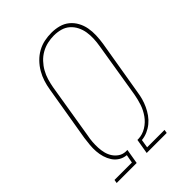

<svg xmlns="http://www.w3.org/2000/svg" viewBox="-218 -839 936 936"><g transform="rotate(-45 250.0 -371.5)"><path d="M21 0 24 -18H144L152 -61Q130 -63 112.5 -74Q95 -85 84 -102Q73 -119 67 -139Q61 -159 59.5 -180.5Q58 -202 60 -223.5Q62 -245 65 -267L113 -553Q117 -578 124.5 -601.5Q132 -625 145 -647.5Q158 -670 176.5 -689Q195 -708 217.5 -720.5Q240 -733 264.5 -738Q289 -743 314 -743Q340 -743 364.5 -736.5Q389 -730 408 -714.5Q427 -699 439 -677Q451 -655 455.5 -630.5Q460 -606 459 -579.5Q458 -553 454 -527L406 -241Q403 -220 397.5 -200.5Q392 -181 383 -161.5Q374 -142 361.5 -124.5Q349 -107 332.5 -93.5Q316 -80 296.5 -71.5Q277 -63 256 -61L249 -18H369L366 0H228L241 -77H248Q277 -78 303 -94Q329 -110 346.5 -135Q364 -160 373 -187.5Q382 -215 387 -243L434 -530Q438 -553 439 -576.5Q440 -600 436.5 -622Q433 -644 423 -664Q413 -684 396.5 -698.5Q380 -713 358 -719Q336 -725 313 -725Q291 -725 268.5 -720Q246 -715 225.5 -703.5Q205 -692 188.5 -674.5Q172 -657 160.5 -636.5Q149 -616 142.5 -594Q136 -572 132 -550L85 -264Q81 -245 79.5 -225Q78 -205 79 -185.5Q80 -166 84.5 -148Q89 -130 99 -114.5Q109 -99 124.5 -88.5Q140 -78 160 -77H172L159 0Z"/></g></svg>

Font: Iosevka Slab Thin Oblique
Style: Regular
Weight: 100
Italic angle: -9°
Monospace: yes
Designer: Belleve Invis
Foundry: Belleve Invis
Version: Version 11.1.0; ttfautohint (v1.8.3)